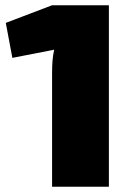

<svg xmlns="http://www.w3.org/2000/svg" viewBox="-20 -710 506 730"><path d="M394 -690V0H178V-432Q178 -455 179.5 -477Q181 -499 186 -521L27 -490L2 -623L178 -690Z"/></svg>

Font: Exo 2 Black
Style: Regular
Weight: 900
Designer: Natanael Gama
Foundry: Natanael Gama
Version: Version 2.010